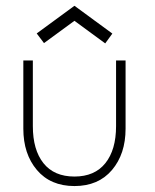

<svg xmlns="http://www.w3.org/2000/svg" viewBox="-20 -614 521 646"><path d="M128 -469 103.5 -501.5 230.5 -594.5 358 -501 334 -468 230.5 -544ZM90.5 -189.5Q90.5 -110 126.2 -65Q162 -20 230.5 -20Q298.5 -20 334.5 -65Q370.5 -110 370.5 -189.5V-410.5H402.5V-181Q402.5 -96 356.8 -42Q311 12 230.5 12Q150 12 104.2 -42Q58.5 -96 58.5 -181V-410.5H90.5Z"/></svg>

Font: League Spartan ExtraLight
Style: Regular
Weight: 200
Foundry: The League of Moveable Type
Version: Version 2.002